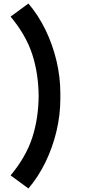

<svg xmlns="http://www.w3.org/2000/svg" viewBox="-20 -874 502 1088"><path d="M40 120Q127 15.5 162.5 -93.2Q198 -202 199 -330Q198 -458 162.5 -566.8Q127 -675.5 40 -780L141 -854Q197 -788.5 237.8 -704.8Q278.5 -621 300.2 -528.8Q322 -436.5 322 -345.5V-330V-314.5Q322 -223.5 300.2 -131.2Q278.5 -39 237.8 44.8Q197 128.5 141 194Z"/></svg>

Font: Hauora ExtraBold
Style: Regular
Weight: 800
Designer: Wayne Shih
Foundry: WCYS
Version: Version 1.001